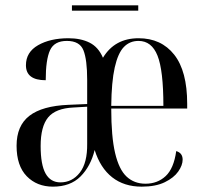

<svg xmlns="http://www.w3.org/2000/svg" viewBox="-20 -688 761 718"><path d="M178 10Q118 10 80 -29Q42 -68 42 -143Q42 -218 90 -255Q138 -292 236 -296L306 -299V-389Q306 -465 292 -500Q278 -535 230 -535Q183 -535 167 -500Q151 -465 151 -388Q77 -388 77 -444Q77 -493 122.5 -519Q168 -545 236 -545Q282 -545 315 -528.5Q348 -512 365 -472Q409 -545 498 -545Q583 -545 631.5 -483.5Q680 -422 680 -300V-282H396Q396 -177 410.5 -115.5Q425 -54 453.5 -27.5Q482 -1 524 -1Q569 -1 599.5 -29.5Q630 -58 639 -123Q663 -116 663 -91Q663 -70 646.5 -46.5Q630 -23 596 -6.5Q562 10 510 10Q444 10 399.5 -25Q355 -60 334 -127Q319 -66 281 -28Q243 10 178 10ZM591 -292Q591 -425 569 -480Q547 -535 498 -535Q465 -535 443 -512Q421 -489 409 -435.5Q397 -382 396 -292ZM206 -6Q250 -6 278.5 -42.5Q307 -79 306 -151V-289L255 -286Q188 -283 160 -249Q132 -215 132 -142Q132 -72 150.5 -39Q169 -6 206 -6ZM249 -648V-668H497V-648Z"/></svg>

Font: Noto Serif Display Condensed
Style: Regular
Weight: 400
Width: 3
Designer: Monotype Design Team
Foundry: Monotype Imaging Inc.
Version: Version 2.009